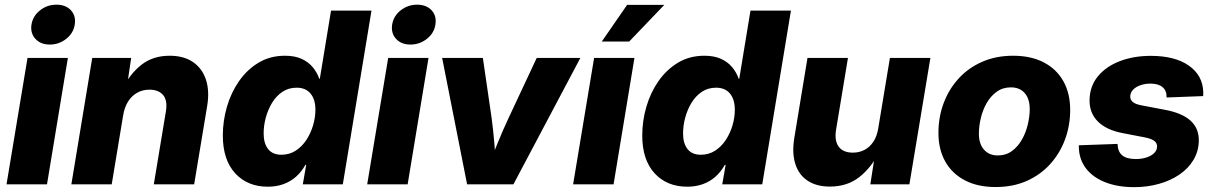

<svg xmlns="http://www.w3.org/2000/svg" viewBox="-20 -772 5082 804"><path d="M7.3 0 95.2 -529.3H264.2L176.8 0ZM188.5 -585.4Q149.9 -585.4 128.2 -609.4Q106.4 -633.3 111.8 -668.9Q117.7 -705.1 147.7 -728.8Q177.7 -752.4 216.3 -752.4Q255.4 -752.4 277.1 -728.8Q298.8 -705.1 293 -668.9Q287.6 -633.3 257.3 -609.4Q227.1 -585.4 188.5 -585.4Z M495.6 -288.6 447.8 0H278.8L366.2 -529.3H529.3L508.8 -391.1L490.7 -396.5Q523.9 -462.9 572.3 -500.7Q620.6 -538.6 690.4 -538.6Q749.5 -538.6 788.1 -512.2Q826.7 -485.8 842.3 -438.7Q857.9 -391.6 847.7 -329.1L793 0H624L674.8 -306.2Q682.1 -352.1 662.8 -374.3Q643.6 -396.5 606 -396.5Q577.1 -396.5 554.2 -383.5Q531.2 -370.6 516.1 -346.4Q501 -322.3 495.6 -288.6Z M1101.6 9.8Q1016.1 9.8 964.6 -46.6Q913.1 -103 913.1 -204.6Q913.1 -266.1 930.4 -325.4Q947.8 -384.8 981.4 -432.9Q1015.1 -481 1063.2 -509.8Q1111.3 -538.6 1173.3 -538.6Q1213.9 -538.6 1242.2 -525.9Q1270.5 -513.2 1289.1 -491.2Q1307.6 -469.2 1316.9 -442.4H1319.3L1366.2 -727.5H1535.6L1415.5 0H1248L1262.2 -81.5H1258.8Q1242.2 -51.8 1219 -31.5Q1195.8 -11.2 1166.3 -0.7Q1136.7 9.8 1101.6 9.8ZM1158.2 -124Q1191.9 -124 1218.3 -141.1Q1244.6 -158.2 1262.9 -186Q1281.2 -213.9 1291 -247.1Q1300.8 -280.3 1300.8 -312.5Q1300.8 -356 1280.3 -380.4Q1259.8 -404.8 1222.2 -404.8Q1188.5 -404.8 1162.6 -387.5Q1136.7 -370.1 1119.4 -341.6Q1102.1 -313 1093 -279.5Q1084 -246.1 1084 -213.4Q1084 -171.4 1102.8 -147.7Q1121.6 -124 1158.2 -124Z M1517.6 0 1605.5 -529.3H1774.4L1687 0ZM1698.7 -585.4Q1660.2 -585.4 1638.4 -609.4Q1616.7 -633.3 1622.1 -668.9Q1627.9 -705.1 1658 -728.8Q1688 -752.4 1726.6 -752.4Q1765.6 -752.4 1787.4 -728.8Q1809.1 -705.1 1803.2 -668.9Q1797.9 -633.3 1767.6 -609.4Q1737.3 -585.4 1698.7 -585.4Z M1936 0 1831.5 -529.3H2002L2038.6 -278.3Q2045.4 -227.1 2049.8 -175Q2054.2 -123 2058.1 -67.9H2021.5Q2043.5 -123 2064.7 -175Q2085.9 -227.1 2109.9 -278.3L2227.5 -529.3H2410.2L2129.9 0Z M2379.9 0 2467.8 -529.3H2636.7L2549.3 0ZM2500 -598.1 2606 -751.5H2761.7L2614.7 -598.1Z M2857.9 9.8Q2772.5 9.8 2720.9 -46.6Q2669.4 -103 2669.4 -204.6Q2669.4 -266.1 2686.8 -325.4Q2704.1 -384.8 2737.8 -432.9Q2771.5 -481 2819.6 -509.8Q2867.7 -538.6 2929.7 -538.6Q2970.2 -538.6 2998.5 -525.9Q3026.9 -513.2 3045.4 -491.2Q3064 -469.2 3073.2 -442.4H3075.7L3122.6 -727.5H3292L3171.9 0H3004.4L3018.6 -81.5H3015.1Q2998.5 -51.8 2975.3 -31.5Q2952.1 -11.2 2922.6 -0.7Q2893.1 9.8 2857.9 9.8ZM2914.6 -124Q2948.2 -124 2974.6 -141.1Q3001 -158.2 3019.3 -186Q3037.6 -213.9 3047.4 -247.1Q3057.1 -280.3 3057.1 -312.5Q3057.1 -356 3036.6 -380.4Q3016.1 -404.8 2978.5 -404.8Q2944.8 -404.8 2918.9 -387.5Q2893.1 -370.1 2875.7 -341.6Q2858.4 -313 2849.4 -279.5Q2840.3 -246.1 2840.3 -213.4Q2840.3 -171.4 2859.1 -147.7Q2877.9 -124 2914.6 -124Z M3455.1 9.3Q3398.9 9.3 3361.8 -15.4Q3324.7 -40 3310.3 -85.9Q3295.9 -131.8 3306.2 -194.8L3361.3 -529.3H3530.8L3481 -228.5Q3473.6 -183.1 3491.9 -158Q3510.3 -132.8 3551.3 -132.8Q3578.1 -132.8 3600.1 -144.3Q3622.1 -155.8 3637.2 -178.5Q3652.3 -201.2 3657.7 -234.9L3706.5 -529.3H3876L3788.1 0H3624.5L3646 -138.2H3663.1Q3629.9 -71.3 3579.1 -31Q3528.3 9.3 3455.1 9.3Z M4148.9 11.2Q4074.2 11.2 4020.5 -16.8Q3966.8 -44.9 3938.2 -95.7Q3909.7 -146.5 3909.7 -215.3Q3909.7 -281.7 3931.6 -340.3Q3953.6 -398.9 3994.6 -443.6Q4035.6 -488.3 4093.3 -513.4Q4150.9 -538.6 4222.2 -538.6Q4297.4 -538.6 4350.8 -510.7Q4404.3 -482.9 4432.9 -431.9Q4461.4 -380.9 4461.4 -312Q4461.4 -247.1 4440.2 -189Q4418.9 -130.9 4378.4 -85.7Q4337.9 -40.5 4280 -14.6Q4222.2 11.2 4148.9 11.2ZM4157.7 -121.1Q4192.4 -121.1 4217.5 -139.6Q4242.7 -158.2 4259.3 -187.5Q4275.9 -216.8 4283.9 -250.7Q4292 -284.7 4292 -315.4Q4292 -344.7 4282.2 -365Q4272.5 -385.3 4254.9 -395.8Q4237.3 -406.2 4213.4 -406.2Q4179.2 -406.2 4153.8 -387.9Q4128.4 -369.6 4111.8 -340.6Q4095.2 -311.5 4087.2 -277.6Q4079.1 -243.7 4079.1 -212.4Q4079.1 -168.9 4100.8 -145Q4122.6 -121.1 4157.7 -121.1Z M4729.5 11.7Q4660.2 11.7 4608.2 -8.8Q4556.2 -29.3 4527.3 -67.1Q4498.5 -105 4497.6 -156.7Q4497.6 -158.7 4497.6 -160.2Q4497.6 -161.6 4497.6 -163.6L4659.7 -169.4Q4660.6 -137.2 4679.2 -121.6Q4697.8 -106 4736.3 -106Q4759.3 -106 4779.3 -112.1Q4799.3 -118.2 4812 -129.9Q4824.7 -141.6 4825.2 -157.7Q4825.7 -172.9 4813.5 -182.1Q4801.3 -191.4 4773.4 -196.8L4682.1 -214.4Q4612.8 -227.5 4577.1 -263.4Q4541.5 -299.3 4542.5 -353.5Q4543.5 -411.1 4577.6 -452.6Q4611.8 -494.1 4669.7 -516.1Q4727.5 -538.1 4798.8 -538.1Q4900.4 -538.1 4958.5 -497.1Q5016.6 -456.1 5018.6 -386.7Q5018.6 -382.8 5018.6 -378.4Q5018.6 -374 5018.1 -369.6L4865.2 -363.8Q4865.7 -392.6 4848.1 -407.2Q4830.6 -421.9 4796.9 -421.9Q4775.9 -421.9 4756.8 -415.5Q4737.8 -409.2 4725.6 -397.2Q4713.4 -385.3 4712.9 -368.7Q4712.4 -355 4722.9 -345.5Q4733.4 -335.9 4758.8 -331.1L4859.4 -312Q4931.2 -298.3 4966.1 -266.1Q5001 -233.9 5000 -181.6Q4999 -137.7 4977.5 -102.1Q4956.1 -66.4 4918.9 -41Q4881.8 -15.6 4833 -2Q4784.2 11.7 4729.5 11.7Z"/></svg>

Font: Inter 24pt ExtraBold
Style: Italic
Weight: 800
Italic angle: -9.3988°
Designer: Rasmus Andersson
Foundry: rsms
Version: Version 4.001;git-66647c0bb